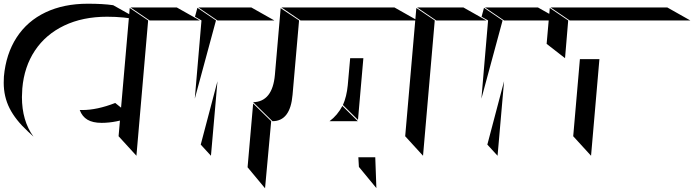

<svg xmlns="http://www.w3.org/2000/svg" viewBox="-100 -846 3734 1033"><path d="M-80 -401Q-80 -326 -48.5 -263.5Q-17 -201 50 -139L80 -111Q18 -196 18 -324Q18 -338 20 -370Q30 -487 88 -574Q146 -661 245.5 -708.5Q345 -756 476 -756Q568 -756 650 -739L509 -818Q455 -826 372 -826Q243 -826 145 -779.5Q47 -733 -10.5 -644.5Q-68 -556 -79 -434Q-80 -423 -80 -401ZM329 -254Q342 -219 370.5 -202Q399 -185 447 -185Q525 -185 612 -218L520 -292Q422 -254 343 -254Z M705 -736H975L851 -806H602ZM1376 -736 1252 -806H967L1070 -736ZM949 -756 984 -736 948 -315 1062 -736 962 -804ZM634 -8 697 -736 598 -803 538 -113ZM1035 -8 1070 -409 980 -68Z M2146 -736 2022 -806H1414L1517 -736ZM1474 -336 1509 -736 1410 -802 1379 -443Q1366 -299 1262 -296L1366 -194Q1462 -194 1474 -336ZM1855 -533H1784L1771 -387Q1765 -326 1745 -281L1826 -201ZM1326 167 1359 -194 1262 -289 1232 54ZM1825 -194 1742 -276Q1716 -226 1673 -194ZM2164 -194 2112 -240 2108 -194ZM1925 166 1919 0H1828L1831 52Z M2247 -736H2517L2393 -806H2144ZM2918 -736 2794 -806H2509L2612 -736ZM2491 -756 2526 -736 2490 -315 2604 -736 2504 -804ZM2176 -8 2239 -736 2140 -803 2080 -113ZM2577 -8 2612 -409 2522 -68Z M3614 -736 3490 -806H2862L2965 -736ZM2940 -533 2957 -736 2858 -803 2841 -610ZM3080 -8 3125 -528H3020L2984 -113Z"/></svg>

Font: FFF_HK Layer Middle
Style: Regular
Weight: 400
Italic angle: -5°
Designer: bBox Type GmbH
Foundry: bBox Type GmbH
Version: Version 0.002